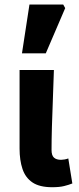

<svg xmlns="http://www.w3.org/2000/svg" viewBox="-20 -799 341 831"><path d="M206 11.3Q151.1 11.3 120.6 -9.3Q90 -29.9 77.4 -67.6Q64.7 -105.4 64.7 -155.9V-496.1H213.3Q211.5 -438.1 209 -373.5Q206.4 -308.8 204.7 -250.1Q203.1 -191.3 203.1 -149.9Q203.1 -126.2 213.6 -116.8Q224 -107.3 244.3 -107.3Q250.5 -107.3 259.3 -108.8Q268.2 -110.3 275.6 -113.3L293.1 -4.9Q277.1 1.4 257.3 6.3Q237.6 11.3 206 11.3ZM75.1 -568.2 107.5 -779.4H253.6L262.2 -763.9L178.2 -568.2Z"/></svg>

Font: SourceSans3VF
Style: Regular
Weight: 200
Designer: Paul D. Hunt
Foundry: Adobe
Version: Version 3.052;hotconv 1.1.0;makeotfexe 2.6.0